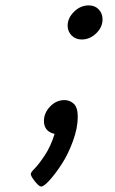

<svg xmlns="http://www.w3.org/2000/svg" viewBox="-20 -492 421 704"><path d="M92.8 146Q92.8 140.1 107.4 125.5Q122.1 110.8 144 77.9Q166 44.9 180.2 -1Q141.1 -9.8 141.1 -48.8Q141.1 -77.6 163.6 -101.3Q186 -125 216.8 -125Q235.8 -125 250.5 -111.6Q265.1 -98.1 265.1 -64Q265.1 -22.9 247.6 25.1Q230 73.2 207 108.6Q184.1 144 162.6 168Q141.1 191.9 130.9 191.9Q123 191.9 107.9 172.9Q92.8 153.8 92.8 146ZM228 -397.9Q228 -425.8 251.5 -449Q274.9 -472.2 305.2 -472.2Q328.1 -472.2 342 -457.5Q356 -442.9 356 -420.9Q356 -392.1 332.5 -369.6Q309.1 -347.2 279.8 -347.2Q256.8 -347.2 242.4 -362.1Q228 -377 228 -397.9Z"/></svg>

Font: CMU Concrete
Style: BoldItalic
Weight: 700
Italic angle: -14.04°
Version: Version 0.7.0